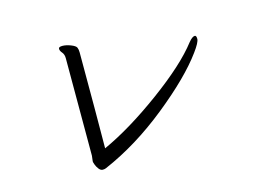

<svg xmlns="http://www.w3.org/2000/svg" viewBox="-85 -769 1171 890"><g transform="rotate(-15 500.0 -323.5)"><path d="M272 -73 275 -98V-566Q275 -584 265.5 -595Q256 -606 256 -615V-616Q256 -625 274 -625Q292 -625 314 -616.5Q336 -608 340 -598.5Q344 -589 344 -575V-311Q344 -253 343.5 -201Q343 -149 343 -115Q473 -174 626.5 -286.5Q780 -399 849 -489Q867 -511 879 -511Q887 -511 887 -494.5Q887 -478 856 -436Q784 -337 632.5 -215Q481 -93 323 -25Q317 -22 307 -22Q297 -22 288.5 -33Q280 -44 276 -55.5Q272 -67 272 -68Z"/></g></svg>

Font: ToneOZ-Pinyin-WenKai-Regular
Style: Regular
Weight: 400
Designer: Fontworks Inc.
Foundry: ToneOZ
Version: Version 0.240331